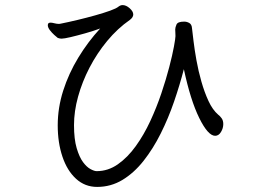

<svg xmlns="http://www.w3.org/2000/svg" viewBox="-20 -728 1040 755"><path d="M703 -456Q687 -394 664.5 -328.5Q642 -263 612 -203Q582 -143 544.5 -95.5Q507 -48 461.5 -20.5Q416 7 362 7Q314 7 279 -25Q244 -57 225.5 -112Q207 -167 207 -235Q207 -304 228.5 -371.5Q250 -439 288 -501.5Q326 -564 374 -616Q347 -606 315 -597Q283 -588 257.5 -582Q232 -576 222 -576Q215 -576 207 -579Q203 -582 193.5 -590.5Q184 -599 176 -609.5Q168 -620 168 -629Q168 -634 171 -637Q175 -639 178 -639Q185 -639 194 -636.5Q203 -634 212 -634Q214 -634 216 -634.5Q218 -635 219 -635Q249 -641 284.5 -649.5Q320 -658 354 -667.5Q388 -677 413 -686Q438 -695 446 -702Q454 -708 462 -708Q476 -708 490 -695.5Q504 -683 504 -671Q504 -660 491 -650Q442 -616 401.5 -567Q361 -518 332 -462Q303 -406 287 -348Q271 -290 271 -236Q271 -181 281.5 -145.5Q292 -110 306.5 -90.5Q321 -71 336 -63Q351 -55 360 -55Q405 -55 443.5 -82Q482 -109 514 -153.5Q546 -198 571 -252Q596 -306 614.5 -361Q633 -416 645.5 -464Q658 -512 664 -545Q670 -578 670 -586Q670 -594 669.5 -600.5Q669 -607 669 -612Q669 -620 674 -631.5Q679 -643 704 -643Q715 -643 724.5 -637.5Q734 -632 735 -617Q737 -600 741 -566.5Q745 -533 752.5 -491Q760 -449 772 -407Q784 -365 800 -330.5Q816 -296 838 -277Q845 -272 851.5 -263Q858 -254 858 -240Q858 -224 849 -209Q840 -194 826 -194Q798 -194 763.5 -264Q729 -334 703 -456Z"/></svg>

Font: Moon Stars Kai HW
Style: Regular
Weight: 400
Designer: GuiWonder
Version: Version 1.101